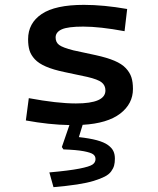

<svg xmlns="http://www.w3.org/2000/svg" viewBox="-20 -504 654 794"><path d="M529.8 -136.2Q529.8 -74.7 477.1 -34.2Q424.3 6.3 321.8 12.2L306.2 63Q350.6 67.9 380.4 75.9Q410.2 84 426.3 95.7Q442.4 107.4 448.7 120.6Q455.1 133.8 455.1 151.9Q455.1 168.5 451.9 180.4Q448.7 192.4 439.7 204.8Q430.7 217.3 413.1 226.3Q395.5 235.4 367.9 243.9Q340.3 252.4 298.8 258.8Q257.3 265.1 201.2 270L184.1 209Q265.6 201.7 307.9 193.4Q350.1 185.1 362.5 176.5Q375 168 375 153.8Q375 141.6 365.5 134.3Q356 127 326.2 121.3Q296.4 115.7 242.2 113.8L235.8 104L267.1 13.2Q182.6 11.7 86.9 -5.9L99.1 -98.1Q216.8 -76.2 293.9 -76.2Q416 -76.2 416 -129.9Q416 -150.9 400.4 -163.3Q384.8 -175.8 340.8 -186L246.1 -206.1Q199.7 -215.8 169.9 -228.8Q140.1 -241.7 124 -259Q107.9 -276.4 102.1 -295.4Q96.2 -314.5 96.2 -341.8Q96.2 -408.2 152.3 -446Q208.5 -483.9 327.1 -483.9Q408.7 -483.9 505.9 -466.8L495.1 -375Q393.1 -394 324.2 -394Q260.7 -394 235.4 -382.6Q210 -371.1 210 -349.1Q210 -329.1 224.6 -318.1Q239.3 -307.1 283.2 -295.9L376 -275.9Q422.9 -265.6 453.4 -252.7Q483.9 -239.7 500.5 -221.9Q517.1 -204.1 523.4 -184.3Q529.8 -164.6 529.8 -136.2Z"/></svg>

Font: IntelOne Mono Medium
Style: Regular
Weight: 500
Designer: Fred Shallcrass
Foundry: Frere-Jones Type LLC
Version: Version 1.200;hotconv 1.1.0;makeotfexe 2.6.0;FJTRelease1.2